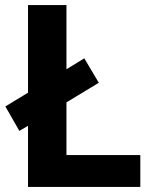

<svg xmlns="http://www.w3.org/2000/svg" viewBox="-20 -734 605 754"><path d="M90 0V-240L56 -220L1 -316L90 -370V-714H241V-462L311 -505L368 -409L241 -332V-125H531V0Z"/></svg>

Font: Noto Sans Cham
Style: Bold
Weight: 700
Version: Version 2.002